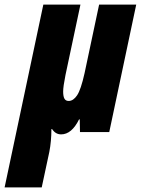

<svg xmlns="http://www.w3.org/2000/svg" viewBox="-85 -573 611 833"><path d="M103 -553H264L199 -247Q189 -197 189 -176Q189 -155 194.5 -145Q200 -135 213 -135Q233 -135 249.5 -159.5Q266 -184 282 -256L345 -553H506L389 0H262L261 -55H258Q226 10 180 10Q156 10 141 -13H138Q138 40 129 86L96 240H-65Z"/></svg>

Font: Noto Sans UI CondBlack
Style: Italic
Weight: 900
Width: 3
Italic angle: -12°
Designer: Monotype Design Team
Foundry: Monotype Imaging Inc.
Version: Version 1.001